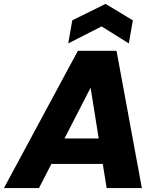

<svg xmlns="http://www.w3.org/2000/svg" viewBox="-55 -962 812 982"><path d="M343.4 -702.3 -34.9 0H144.3L459.3 -612.3H392.6L490.4 0H670.6L540.9 -702.3ZM96.2 -123.5H567.2L547.3 -253.7H162.9ZM624.5 -858 484.9 -942.1 314.7 -858 294 -739.9 464.6 -827 603.8 -739.9Z"/></svg>

Font: Poppins Devanagari Thin
Style: Italic
Weight: 100
Italic angle: -10°
Designer: Ninad Kale (Devanagari), Jonny Pinhorn (Latin)
Foundry: Indian Type Foundry
Version: 4.005